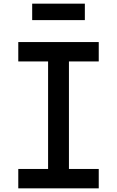

<svg xmlns="http://www.w3.org/2000/svg" viewBox="-20 -1030 640 1050"><path d="M80 0V-106H243V-694H80V-800H520V-694H357V-106H520V0ZM156 -920V-1010H444V-920Z"/></svg>

Font: Martian Mono Condensed
Style: Regular
Weight: 400
Width: 3
Designer: Roman Shamin
Foundry: Evil Martians
Version: Version 1.000